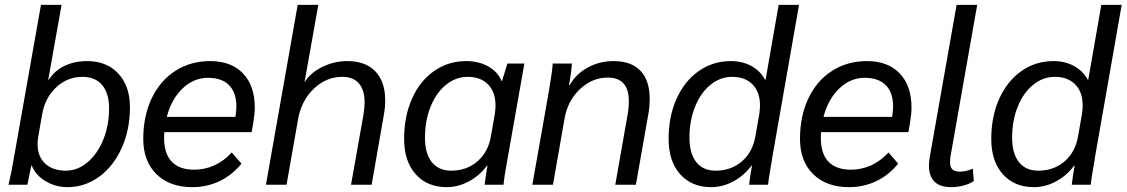

<svg xmlns="http://www.w3.org/2000/svg" viewBox="-20 -762 4647 792"><path d="M111 -79H109Q97 -17 93 0H15Q29 -58 40 -126L149 -742H234L179 -433H181Q206 -471 246.5 -490.5Q287 -510 340 -510Q420 -510 468 -458.5Q516 -407 516 -320Q516 -227 482 -151.5Q448 -76 389 -33Q330 10 258 10Q209 10 167.5 -15Q126 -40 111 -79ZM430 -315Q430 -377 401.5 -411Q373 -445 320 -445Q258 -445 212 -402Q166 -359 154 -291L138 -200Q135 -184 135 -168Q135 -117 166 -87.5Q197 -58 252 -58Q300 -58 341 -92.5Q382 -127 406 -186Q430 -245 430 -315Z M1031 -318Q1031 -292 1024 -250L1018 -217H658Q657 -209 657 -192Q657 -128 688.5 -95Q720 -62 781 -62Q825 -62 864.5 -80Q904 -98 936 -133L976 -87Q938 -40 886 -15Q834 10 773 10Q680 10 625.5 -43.5Q571 -97 571 -189Q571 -283 605.5 -356Q640 -429 703 -469.5Q766 -510 847 -510Q934 -510 982.5 -459Q1031 -408 1031 -318ZM955 -323Q955 -380 925 -410.5Q895 -441 838 -441Q779 -441 733 -397Q687 -353 668 -280H951L952 -287Q955 -307 955 -323Z M1208 -742H1293L1236 -422Q1259 -461 1308.5 -485.5Q1358 -510 1413 -510Q1488 -510 1528.5 -467.5Q1569 -425 1569 -347Q1569 -319 1563 -286L1513 0H1428L1479 -287Q1484 -319 1484 -339Q1484 -391 1460.5 -418Q1437 -445 1392 -445Q1326 -445 1275 -396.5Q1224 -348 1210 -273L1162 0H1077Z M1647 -189Q1647 -282 1679.5 -355Q1712 -428 1770.5 -469Q1829 -510 1903 -510Q1955 -510 1994 -488Q2033 -466 2049 -428H2051L2073 -500H2143L2077 -126Q2060 -35 2057 0H1979Q1985 -46 1991 -79H1989Q1959 -38 1914.5 -14Q1870 10 1823 10Q1742 10 1694.5 -43.5Q1647 -97 1647 -189ZM2005 -200 2021 -291Q2024 -311 2024 -327Q2024 -382 1993.5 -413.5Q1963 -445 1909 -445Q1860 -445 1819.5 -412Q1779 -379 1756 -321.5Q1733 -264 1733 -194Q1733 -129 1761 -93.5Q1789 -58 1841 -58Q1905 -58 1949.5 -96.5Q1994 -135 2005 -200Z M2242 -374Q2249 -415 2254 -448Q2259 -481 2260 -500H2339Q2337 -463 2327 -411H2330Q2356 -457 2404.5 -483.5Q2453 -510 2511 -510Q2584 -510 2622 -470Q2660 -430 2660 -354Q2660 -319 2653 -283L2603 0H2518L2568 -284Q2574 -317 2574 -344Q2574 -442 2487 -442Q2423 -442 2372.5 -394.5Q2322 -347 2309 -274L2261 0H2176Z M2738 -189Q2738 -282 2771 -355Q2804 -428 2862.5 -469Q2921 -510 2995 -510Q3042 -510 3079 -490Q3116 -470 3136 -433H3138L3192 -742H3276L3168 -126Q3166 -118 3164 -100Q3152 -34 3148 0H3070Q3075 -42 3082 -79H3080Q3050 -38 3005.5 -14Q2961 10 2914 10Q2833 10 2785.5 -43.5Q2738 -97 2738 -189ZM3096 -200 3112 -291Q3115 -311 3115 -327Q3115 -382 3084.5 -413.5Q3054 -445 3000 -445Q2951 -445 2910.5 -412Q2870 -379 2847 -321.5Q2824 -264 2824 -194Q2824 -129 2852 -93.5Q2880 -58 2932 -58Q2996 -58 3040.5 -96.5Q3085 -135 3096 -200Z M3740 -318Q3740 -292 3733 -250L3727 -217H3367Q3366 -209 3366 -192Q3366 -128 3397.5 -95Q3429 -62 3490 -62Q3534 -62 3573.5 -80Q3613 -98 3645 -133L3685 -87Q3647 -40 3595 -15Q3543 10 3482 10Q3389 10 3334.5 -43.5Q3280 -97 3280 -189Q3280 -283 3314.5 -356Q3349 -429 3412 -469.5Q3475 -510 3556 -510Q3643 -510 3691.5 -459Q3740 -408 3740 -318ZM3664 -323Q3664 -380 3634 -410.5Q3604 -441 3547 -441Q3488 -441 3442 -397Q3396 -353 3377 -280H3660L3661 -287Q3664 -307 3664 -323Z M3812 -78Q3812 -94 3815 -113L3926 -742H4011L3901 -118Q3899 -108 3899 -93Q3899 -72 3909 -63Q3919 -54 3941 -54Q3963 -54 3993 -66L3997 -15Q3979 -3 3954 3.5Q3929 10 3903 10Q3858 10 3835 -12.5Q3812 -35 3812 -78Z M4069 -189Q4069 -282 4102 -355Q4135 -428 4193.5 -469Q4252 -510 4326 -510Q4373 -510 4410 -490Q4447 -470 4467 -433H4469L4523 -742H4607L4499 -126Q4497 -118 4495 -100Q4483 -34 4479 0H4401Q4406 -42 4413 -79H4411Q4381 -38 4336.5 -14Q4292 10 4245 10Q4164 10 4116.5 -43.5Q4069 -97 4069 -189ZM4427 -200 4443 -291Q4446 -311 4446 -327Q4446 -382 4415.5 -413.5Q4385 -445 4331 -445Q4282 -445 4241.5 -412Q4201 -379 4178 -321.5Q4155 -264 4155 -194Q4155 -129 4183 -93.5Q4211 -58 4263 -58Q4327 -58 4371.5 -96.5Q4416 -135 4427 -200Z"/></svg>

Font: Sarabun
Style: Italic
Weight: 400
Italic angle: -10°
Designer: Suppakit Chalermlarp | Katatrad Co.,Ltd.
Foundry: Cadson Demak Co.,Ltd.
Version: Version 1.000; ttfautohint (v1.6)